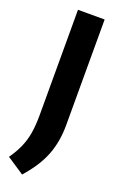

<svg xmlns="http://www.w3.org/2000/svg" viewBox="-187 -787 635 1009"><g transform="rotate(20 130.0 -283.0)"><path d="M82.5 174 -14 110Q14.5 69.5 31.2 31.2Q48 -7 55.2 -50.2Q62.5 -93.5 62.5 -149.5V-740H211.5V-149.5Q211.5 -56.5 182.2 19Q153 94.5 82.5 174Z"/></g></svg>

Font: Encode Sans Semi Condensed
Style: Bold
Weight: 700
Width: 4
Designer: Multiple Designers
Foundry: Impallari Type
Version: Version 3.000; ttfautohint (v1.8.3) -l 8 -r 50 -G 200 -x 14 